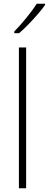

<svg xmlns="http://www.w3.org/2000/svg" viewBox="-20 -1016 263 1036"><path d="M121 0H82V-760H121ZM223 -989Q207 -966 183 -938.5Q159 -911 133 -884Q107 -857 83 -837H57V-846Q89 -879 123 -920.5Q157 -962 178 -996H223Z"/></svg>

Font: Noto Sans Telugu SemiCondensed ExtraLight
Style: Regular
Weight: 200
Width: 4
Designer: Jelle Bosma - Monotype Design Team
Foundry: Monotype Imaging Inc.
Version: Version 2.005; ttfautohint (v1.8.4.7-5d5b)